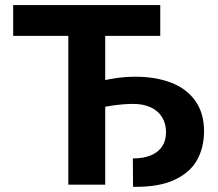

<svg xmlns="http://www.w3.org/2000/svg" viewBox="-20 -727 859 756"><path d="M351.1 -401.3Q394.1 -412.9 433.6 -418.9Q473 -424.9 512.8 -424.9Q592.9 -424.9 653.7 -401.5Q714.6 -378.2 749 -329.9Q783.4 -281.6 783.4 -210.3Q783.4 -146 755.7 -96.5Q728 -47 666 -18.4Q604 10.3 503.9 8.6L503.1 -103.2Q546 -103.2 575.1 -115.7Q604.2 -128.3 619 -151.3Q633.7 -174.4 633.7 -206.1Q633.7 -240.1 618.3 -265.4Q602.8 -290.8 573.4 -304.4Q544 -317.9 504.7 -317.9Q466.7 -317.9 420.5 -311.1Q374.3 -304.2 331.8 -290.9V-395.7ZM394.3 0H249V-692.4H394.3ZM611 -585.8H31.9V-707H611Z"/></svg>

Font: Pretendard GOV Variable
Style: Regular
Weight: 400
Designer: Base glyphs from Inter by Rasmus Andersson; Hangul glyphs from Noto Sans CJK(Source Han Sans) by Jang Soo-young and Kang
Foundry: Kil Hyung-jin
Version: Version 1.307;Glyphs 3.2 (3192)